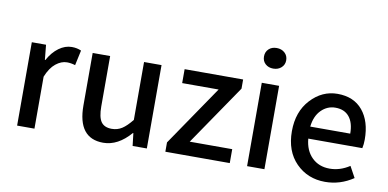

<svg xmlns="http://www.w3.org/2000/svg" viewBox="-75 -1012 2517 1247"><g transform="rotate(10 1183.5 -388.0)"><path d="M86.9 0V-549.8H180.7L190.4 -451.2H193.4Q222.7 -504.9 263.7 -534.7Q304.7 -564.5 348.6 -564.5Q383.8 -564.5 411.1 -551.8L389.6 -452.1Q361.3 -460.9 335 -460.9Q297.9 -460.9 261.7 -432.1Q225.6 -403.3 201.2 -342.8V0Z M656.2 12.7Q488.3 12.7 488.3 -204.1V-549.8H603.5V-217.8Q603.5 -146.5 625 -116.2Q646.5 -85.9 695.3 -85.9Q732.4 -85.9 762.2 -105Q792 -124 827.1 -168V-549.8H942.4V0H848.6L838.9 -83H835.9Q752.9 12.7 656.2 12.7Z M1064.5 0V-61.5L1335 -458H1094.7V-549.8H1480.5V-489.3L1209 -91.8H1489.3V0Z M1603.5 0V-549.8H1717.8V0ZM1660.2 -653.3Q1628.9 -653.3 1608.4 -671.9Q1587.9 -690.4 1587.9 -720.7Q1587.9 -751 1607.9 -770Q1627.9 -789.1 1660.2 -789.1Q1692.4 -789.1 1713.4 -770Q1734.4 -751 1734.4 -720.7Q1734.4 -691.4 1713.4 -672.4Q1692.4 -653.3 1660.2 -653.3Z M2119.1 12.7Q2003.9 12.7 1927.2 -64.9Q1850.6 -142.6 1850.6 -274.4Q1850.6 -403.3 1925.3 -483.9Q2000 -564.5 2101.6 -564.5Q2209 -564.5 2267.6 -493.7Q2326.2 -422.9 2326.2 -302.7Q2326.2 -270.5 2320.3 -245.1H1963.9Q1970.7 -167 2016.6 -122.1Q2062.5 -77.1 2133.8 -77.1Q2202.1 -77.1 2264.6 -118.2L2304.7 -44.9Q2218.8 12.7 2119.1 12.7ZM1962.9 -324.2H2226.6Q2226.6 -395.5 2194.8 -434.6Q2163.1 -473.6 2103.5 -473.6Q2049.8 -473.6 2010.3 -434.1Q1970.7 -394.5 1962.9 -324.2Z"/></g></svg>

Font: Gen Shin Gothic Medium
Style: Regular
Weight: 500
Designer: [Source Han Sans]
Ryoko NISHIZUKA  (kana & ideographs); Paul D. Hunt (Latin, Greek & Cyrillic); Wenlong ZHANG  (bopomofo
Version: Version 1.002.20150607